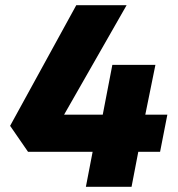

<svg xmlns="http://www.w3.org/2000/svg" viewBox="-20 -720 686 740"><path d="M597 -135H513L487 0H311L337 -135H88L19 -235L274 -700H468L227 -278H376L413 -470H579L540 -278H625Z"/></svg>

Font: REM
Style: Bold Italic
Weight: 700
Italic angle: -11°
Designer: Octavio Pardo
Foundry: Ashler Design
Version: Version 1.005;gftools[0.9.28]